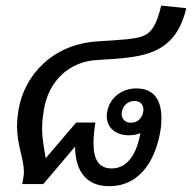

<svg xmlns="http://www.w3.org/2000/svg" viewBox="-20 -648 676 676"><path d="M453.3 -292.5C473.3 -292.5 485 -280 485 -261.7C485 -259.2 484.2 -256.7 484.2 -254.2C480.8 -231.7 463.3 -215.8 440.8 -215.8C420.8 -215.8 408.3 -229.2 408.3 -247.5C408.3 -250 409.2 -251.7 409.2 -254.2C412.5 -276.7 430.8 -292.5 453.3 -292.5ZM43.3 -246.7C40.8 -231.7 40 -216.7 40 -203.3C40 -136.7 64.2 -88.3 64.2 -42.5C64.2 -35.8 63.3 -30 62.5 -24.2L58.3 0H132.5L244.2 -131.7C245 -59.2 273.3 7.5 364.2 7.5C483.3 7.5 530.8 -100.8 545 -189.2C547.5 -203.3 548.3 -218.3 548.3 -232.5C548.3 -287.5 528.3 -336.7 460 -336.7C409.2 -336.7 365.8 -304.2 357.5 -254.2C356.7 -249.2 355.8 -244.2 355.8 -239.2C355.8 -197.5 388.3 -171.7 434.2 -171.7C448.3 -171.7 461.7 -174.2 474.2 -179.2C460.8 -103.3 427.5 -55 373.3 -55C328.3 -55 309.2 -85 309.2 -145C309.2 -165 311.7 -189.2 315.8 -216.7H248.3L140.8 -90.8C136.7 -121.7 128.3 -153.3 128.3 -195C128.3 -210.8 129.2 -227.5 132.5 -246.7L134.2 -260C150.8 -365 225.8 -431.7 321.7 -436.7C356.7 -438.3 410.8 -442.5 434.2 -445.8C533.3 -458.3 606.7 -494.2 635.8 -619.2L547.5 -628.3C522.5 -524.2 495 -518.3 429.2 -510C412.5 -508.3 358.3 -504.2 326.7 -502.5C164.2 -494.2 64.2 -380.8 45 -260Z"/></svg>

Font: Boon Medium
Style: Italic
Weight: 500
Italic angle: -9°
Designer: Sungsit Sawaiwan
Foundry: FontUni
Version: Version 3.0